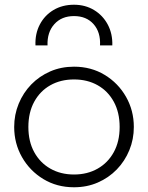

<svg xmlns="http://www.w3.org/2000/svg" viewBox="-20 -777 626 812"><path d="M293 15Q220.5 15 163.2 -19.8Q106 -54.5 73 -112.5Q40 -170.5 40 -240Q40 -292 59 -338.2Q78 -384.5 112.2 -419.8Q146.5 -455 192.5 -475Q238.5 -495 293 -495Q365.5 -495 422.8 -460.2Q480 -425.5 513 -367.5Q546 -309.5 546 -240Q546 -188 527 -141.8Q508 -95.5 473.8 -60.2Q439.5 -25 393.5 -5Q347.5 15 293 15ZM293 -39Q349.5 -39 393 -63.8Q436.5 -88.5 461.2 -133.5Q486 -178.5 486 -240Q486 -301.5 461.2 -346.8Q436.5 -392 393 -416.5Q349.5 -441 293 -441Q236.5 -441 193 -416.5Q149.5 -392 124.8 -346.8Q100 -301.5 100 -240Q100 -178.5 124.8 -133.5Q149.5 -88.5 193 -63.8Q236.5 -39 293 -39ZM130 -585Q128 -634.5 148.5 -673.5Q169 -712.5 206.5 -734.8Q244 -757 293 -757Q340.5 -757 377.8 -734.5Q415 -712 435.8 -673Q456.5 -634 455 -585H403Q406 -640.5 375.8 -674.8Q345.5 -709 293 -709Q240.5 -709 209.8 -674.8Q179 -640.5 181 -585Z"/></svg>

Font: Geologica-Sharp
Style: Regular
Weight: 100
Designer: Sindre Bremnes, Frode Helland
Foundry: Monokrom Skriftforlag AS
Version: Version 1.010;gftools[0.9.28]